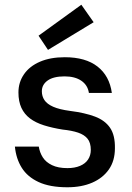

<svg xmlns="http://www.w3.org/2000/svg" viewBox="-20 -780 559 812"><path d="M265 12Q191 12 143.5 -10Q96 -32 72 -70.5Q48 -109 43 -160H144Q148 -135 161 -114.5Q174 -94 200 -81.5Q226 -69 265 -69Q296 -69 318.5 -78.5Q341 -88 352.5 -105.5Q364 -123 364 -146Q364 -176 350.5 -193Q337 -210 310.5 -219Q284 -228 245 -232Q201 -239 166 -250Q131 -261 107 -279Q83 -297 70.5 -324Q58 -351 58 -389Q58 -432 81.5 -466Q105 -500 149 -519Q193 -538 254 -538Q342 -538 392.5 -498.5Q443 -459 453 -387H356Q351 -420 324 -438.5Q297 -457 253 -457Q206 -457 181.5 -439.5Q157 -422 157 -394Q157 -373 168 -356.5Q179 -340 205 -328.5Q231 -317 276 -311Q339 -303 381.5 -287Q424 -271 445.5 -239.5Q467 -208 466 -153Q466 -100 440.5 -63.5Q415 -27 370 -7.5Q325 12 265 12ZM183 -569 143 -629 324 -760 376 -686Z"/></svg>

Font: DM Sans 9pt Medium
Style: Regular
Weight: 500
Version: Version 4.004;gftools[0.9.30]